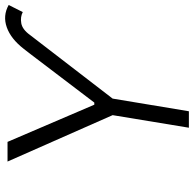

<svg xmlns="http://www.w3.org/2000/svg" viewBox="-24 -754 777 770"><g transform="rotate(-90 365.0 -368.5)"><path d="M591.3 -612.6 355.1 -305.8 304.3 0H238.3L288.7 -305.8L102.6 -727.3H181.5L330.6 -379.3H339.1L538 -641L554.3 -661.9Q594.5 -713.8 641 -730.3Q687.5 -746.8 730.5 -722.7L702.1 -666.2Q682.5 -676.5 657.5 -672.2Q632.5 -668 610.4 -637.4Z"/></g></svg>

Font: Inter Light  BETA
Style: Italic
Weight: 300
Italic angle: 9.39999°
Designer: Rasmus Andersson
Foundry: rsms
Version: Version 3.011;git-f93a4a705